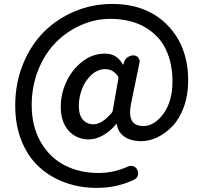

<svg xmlns="http://www.w3.org/2000/svg" viewBox="-20 -753 1012 955"><path d="M461.9 181.6Q377.9 181.6 304.7 155.3Q231.4 128.9 175.8 78.6Q120.1 28.3 87.9 -50.3Q55.7 -128.9 55.7 -227.5Q55.7 -338.9 94.7 -434.6Q133.8 -530.3 199.2 -595.2Q264.6 -660.2 352.5 -696.8Q440.4 -733.4 537.1 -733.4Q710 -733.4 813 -627.9Q916 -522.5 916 -351.6Q916 -280.3 894.5 -221.2Q873 -162.1 838.4 -126Q803.7 -89.8 763.2 -70.3Q722.7 -50.8 680.7 -50.8Q632.8 -50.8 600.1 -72.3Q567.4 -93.8 561.5 -133.8Q560.5 -135.7 559.1 -135.7Q557.6 -135.7 556.6 -134.8Q530.3 -101.6 493.7 -80.6Q457 -59.6 421.9 -59.6Q360.4 -59.6 321.3 -103Q282.2 -146.5 282.2 -221.7Q282.2 -285.2 309.6 -345.2Q336.9 -405.3 388.2 -445.8Q439.5 -486.3 502 -486.3Q561.5 -486.3 590.8 -432.6Q590.8 -431.6 591.8 -431.6Q592.8 -431.6 593.8 -432.6L596.7 -442.4Q600.6 -458 614.3 -467.8Q627.9 -477.5 643.6 -477.5Q658.2 -477.5 667.5 -466.3Q676.8 -455.1 673.8 -441.4L633.8 -247.1Q627 -215.8 627 -193.4Q627 -126 692.4 -126Q748 -126 793 -187.5Q837.9 -249 837.9 -347.7Q837.9 -437.5 805.2 -506.8Q772.5 -576.2 701.2 -617.7Q629.9 -659.2 528.3 -659.2Q454.1 -659.2 383.8 -628.4Q313.5 -597.7 258.8 -543Q204.1 -488.3 170.9 -406.7Q137.7 -325.2 137.7 -230.5Q137.7 -124 182.6 -46.4Q227.5 31.2 301.8 69.3Q376 107.4 470.7 107.4Q544.9 107.4 617.2 75.2Q629.9 69.3 644 74.2Q658.2 79.1 663.1 92.8Q669.9 106.4 665 121.1Q660.2 135.7 645.5 141.6Q560.5 181.6 461.9 181.6ZM445.3 -134.8Q487.3 -134.8 535.2 -191.4Q540 -196.3 541 -204.1L568.4 -360.4Q570.3 -368.2 566.4 -374Q542 -409.2 503.9 -409.2Q465.8 -409.2 434.6 -380.4Q403.3 -351.6 387.7 -310.1Q372.1 -268.6 372.1 -227.5Q372.1 -180.7 392.1 -157.7Q412.1 -134.8 445.3 -134.8Z"/></svg>

Font: Gen Jyuu Gothic P Medium
Style: Regular
Weight: 500
Designer: [Source Han Sans]
Ryoko NISHIZUKA  (kana & ideographs); Paul D. Hunt (Latin, Greek & Cyrillic); Wenlong ZHANG  (bopomofo
Version: Version 1.002.20150607